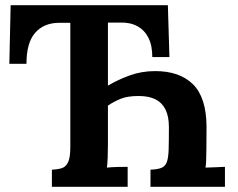

<svg xmlns="http://www.w3.org/2000/svg" viewBox="-20 -720 919 740"><path d="M180 0V-66Q203 -67 218.5 -72Q234 -77 242.5 -95Q251 -113 251 -153V-632H205Q148 -631 115 -593Q82 -555 82 -474H16L21 -700H627L633 -500H567Q567 -545 552 -574.5Q537 -604 509.5 -619Q482 -634 444 -633H396V-390Q435 -413 480.5 -429.5Q526 -446 578 -446Q672 -446 723.5 -395.5Q775 -345 776 -233Q776 -181 775.5 -149Q775 -117 774.5 -100Q774 -83 772 -74Q789 -75 813 -75.5Q837 -76 847 -77V0H560V-66Q587 -67 602 -73Q617 -79 623 -95.5Q629 -112 630 -144Q631 -176 631 -230Q631 -271 618 -297.5Q605 -324 579.5 -337Q554 -350 514 -350Q471 -350 444.5 -339Q418 -328 396 -313V-164Q396 -137 395 -112Q394 -87 392 -74Q409 -76 435.5 -76.5Q462 -77 472 -77V0Z"/></svg>

Font: Lora
Style: Weight 700
Weight: 700
Designer: Olga Karpushina, Alexei Vanyashin (Cyrillic)
Foundry: Cyreal
Version: Version 3.001